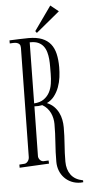

<svg xmlns="http://www.w3.org/2000/svg" viewBox="-63 -900 471 1037"><g transform="rotate(-5 172.5 -381.5)"><path d="M217.8 -226.1Q217.8 -240.7 214.6 -256.1Q211.4 -271.5 204.8 -285.6Q198.2 -299.8 187.3 -312Q176.3 -324.2 161.1 -333Q141.6 -328.6 118.2 -330.1L113.8 -62Q113.3 -56.6 115.5 -51Q117.7 -45.4 121.3 -41Q125 -36.6 130.1 -33.7Q135.3 -30.8 141.1 -30.8Q147.9 -30.8 155 -31.5Q162.1 -32.2 168.9 -32.2L169.9 -15.1L9.8 -6.8V-23.9L38.1 -25.9Q43.9 -26.4 48.8 -30Q53.7 -33.7 57.1 -38.6Q60.5 -43.5 62.3 -49.3Q64 -55.2 64 -61L73.2 -650.9Q73.2 -664.6 67.6 -670.9Q62 -677.2 53.5 -679.4Q44.9 -681.6 34.7 -681.2Q24.4 -680.7 15.1 -680.2V-696.8Q40.5 -697.8 66.7 -699Q92.8 -700.2 119.1 -700.2Q162.1 -700.2 191.2 -688.7Q220.2 -677.2 237.8 -655.3Q255.4 -633.3 262.7 -601.6Q270 -569.8 270 -529.8Q270 -503.4 266.4 -475.3Q262.7 -447.3 253.2 -421.6Q243.7 -396 227.8 -375Q211.9 -354 187 -341.8Q209.5 -332.5 224.6 -317.4Q239.7 -302.2 249 -283.7Q258.3 -265.1 262.2 -244.6Q266.1 -224.1 266.1 -204.1Q266.1 -157.2 262.5 -111.1Q258.8 -64.9 258.8 -18.1Q258.8 24.9 280 53.7Q301.3 82.5 345.2 90.8V101.1Q341.3 101.1 337.6 101.6Q334 102.1 331.1 102.1Q304.2 102.1 282 92.5Q259.8 83 243.7 66.2Q227.5 49.3 218.8 26.9Q210 4.4 210 -22Q210 -73.2 213.9 -124Q217.8 -174.8 217.8 -226.1ZM118.2 -346.2Q149.9 -348.1 169.9 -361.8Q189.9 -375.5 201.4 -396.2Q212.9 -417 217 -443.4Q221.2 -469.7 221.2 -497.1Q221.2 -515.6 221.4 -536.1Q221.7 -556.6 220 -576.7Q218.3 -596.7 213.1 -615Q208 -633.3 197.5 -647.2Q187 -661.1 169.9 -669.2Q152.8 -677.2 127 -676.8H123ZM251 -865.2 294.4 -830.1 166 -724.1 158.2 -734.4Z"/></g></svg>

Font: Bigelow Rules
Style: Regular
Weight: 400
Designer: Astigmatic (AOETI)
Foundry: Astigmatic (AOETI)
Version: Version 1.001